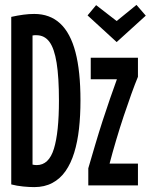

<svg xmlns="http://www.w3.org/2000/svg" viewBox="-20 -758 616 785"><path d="M120 7Q100 7 74.5 4.5Q49 2 26 -4V-689Q53 -695 76 -698Q99 -701 120 -701Q184 -701 226 -662Q268 -623 288.5 -545Q309 -467 309 -347Q309 -285 303 -231.5Q297 -178 283.5 -134Q270 -90 248 -58.5Q226 -27 194 -10Q162 7 120 7ZM130 -83Q180 -83 200.5 -150Q221 -217 221 -347Q221 -442 211.5 -501Q202 -560 182 -587Q162 -614 129 -614Q126 -614 121.5 -614Q117 -614 113 -613V-85Q118 -84 122 -83.5Q126 -83 130 -83ZM341 0V-70Q355 -118 369.5 -167Q384 -216 399.5 -264Q415 -312 430 -355Q445 -398 458 -434H351V-522H544V-444Q532 -415 517 -373.5Q502 -332 486 -284Q470 -236 455 -185.5Q440 -135 428 -89H544V0ZM457 -586 338 -695 373 -737 457 -672 538 -738 576 -694Z"/></svg>

Font: Ubuntu Sans Mono Medium
Style: Regular
Weight: 500
Monospace: yes
Designer: Dalton Maag Ltd
Foundry: Dalton Maag Ltd
Version: Version 1.006